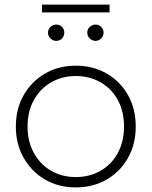

<svg xmlns="http://www.w3.org/2000/svg" viewBox="-20 -812 660 836"><path d="M310 4Q235 4 176.5 -30Q118 -64 83.5 -124Q49 -184 49 -261Q49 -339 83.5 -398.5Q118 -458 176.5 -492Q235 -526 310 -526Q385 -526 444 -492Q503 -458 537 -398.5Q571 -339 571 -261Q571 -184 537 -124Q503 -64 444 -30Q385 4 310 4ZM310 -41Q370 -41 418 -68.5Q466 -96 493 -146Q520 -196 520 -261Q520 -327 493 -376.5Q466 -426 418 -453.5Q370 -481 310 -481Q250 -481 202.5 -453.5Q155 -426 127.5 -376.5Q100 -327 100 -261Q100 -196 127.5 -146Q155 -96 202.5 -68.5Q250 -41 310 -41ZM396 -634Q382 -634 371 -644.5Q360 -655 360 -670Q360 -685 371 -695Q382 -705 396 -705Q410 -705 420.5 -695Q431 -685 431 -670Q431 -655 420.5 -644.5Q410 -634 396 -634ZM225 -634Q211 -634 200 -644.5Q189 -655 189 -670Q189 -685 200 -695Q211 -705 225 -705Q240 -705 250 -695Q260 -685 260 -670Q260 -655 250 -644.5Q240 -634 225 -634ZM163 -758V-792H457V-758Z"/></svg>

Font: MOST Montserrat Light
Style: Regular
Weight: 300
Designer: Julieta Ulanovsky
Foundry: Julieta Ulanovsky
Version: Version 8.000;March 11, 2024;FontCreator 15.0.0.2926 64-bit